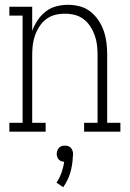

<svg xmlns="http://www.w3.org/2000/svg" viewBox="-20 -548 540 799"><path d="M19 0V-37H74V-483H19V-520H114V-419Q122 -442 136 -463Q150 -484 169.5 -499.5Q189 -515 213.5 -521.5Q238 -528 263 -528Q288 -528 312.5 -521.5Q337 -515 356.5 -499.5Q376 -484 390 -463Q404 -442 412 -418.5Q420 -395 423 -370Q426 -345 426 -320V-37H481V0H330V-37H386V-320Q386 -341 383.5 -361.5Q381 -382 374 -401.5Q367 -421 355.5 -438.5Q344 -456 327.5 -468.5Q311 -481 291 -486Q271 -491 250 -491Q229 -491 209 -486Q189 -481 172.5 -468.5Q156 -456 144.5 -438.5Q133 -421 126 -401.5Q119 -382 116.5 -361.5Q114 -341 114 -320V-37H170V0ZM243 231 215 212Q228 193 236 170.5Q244 148 247 125Q241 125 234.5 122.5Q228 120 224 115.5Q220 111 218 104.5Q216 98 216 92Q216 85 218.5 78.5Q221 72 225.5 67Q230 62 236.5 60Q243 58 250 58Q257 58 263.5 60Q270 62 274.5 67Q279 72 281.5 78.5Q284 85 284 92V94L283 105Q282 138 272.5 170.5Q263 203 243 231Z"/></svg>

Font: Iosevka Curly Slab Extralight
Style: Regular
Weight: 200
Monospace: yes
Designer: Belleve Invis
Foundry: Belleve Invis
Version: Version 22.1.2; ttfautohint (v1.8.4)